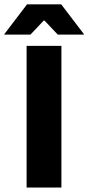

<svg xmlns="http://www.w3.org/2000/svg" viewBox="-62 -846 399 866"><path d="M215 0H58V-639H215ZM60 -826.5H214L316.5 -692V-690H198.5L139 -753H135L75.5 -690H-42.5V-692Z"/></svg>

Font: Anek Telugu Medium
Style: Bold
Weight: 700
Version: Version 1.003